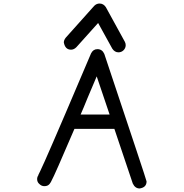

<svg xmlns="http://www.w3.org/2000/svg" viewBox="-20 -1064 1040 1086"><path d="M600 -416H436L454 -458C459 -471 483 -529 527 -632ZM650 -768C661 -768 671 -772 679 -780C687 -788 691 -798 691 -809C691 -816 689 -822 686 -828L579 -1023C570 -1037 558 -1044 543 -1044C532 -1044 522 -1040 513 -1031L352 -851C345 -842 341 -833 341 -824C346 -797 359 -783 382 -783C393 -783 403 -788 412 -797L535 -934L615 -789C624 -775 636 -768 650 -768ZM770 2C796 -2 809 -15 809 -38C809 -43 729 -283 570 -759C562 -777 549 -786 531 -786C515 -786 503 -778 495 -762L351 -424C294 -291 255 -201 233 -152C211 -103 199 -78 197 -75V-74L199 -76C193 -68 190 -60 190 -51C190 -40 194 -30 203 -23C211 -15 220 -11 231 -11C244 -11 253 -15 260 -23C266 -30 270 -38 273 -45C281 -58 324 -155 401 -335H627L731 -26C740 -7 753 2 770 2Z"/></svg>

Font: linja lipamanka normal
Style: Regular
Weight: 400
Version: Version 1.000;February 20, 2023;FontCreator 14.0.0.2901 64-b